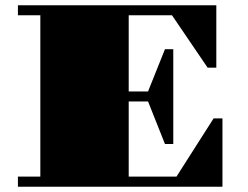

<svg xmlns="http://www.w3.org/2000/svg" viewBox="-20 -712 944 732"><path d="M48.3 -38.6H133.8V-653.8H48.3V-691.9H804.7V-454.1H771.5L635.7 -653.8H470.7V-363.3H544.4L608.9 -524.4H640.6V-163.1H608.9L544.4 -325.2H470.7V-38.6H652.8L794.4 -260.7H828.1V0H48.3Z"/></svg>

Font: GravitasOne
Style: Regular
Weight: 400
Designer: Riccardo De Franceschi
Foundry: Sorkin Type Co.
Version: Version 1.001